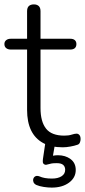

<svg xmlns="http://www.w3.org/2000/svg" viewBox="-22 -661 386 872"><path d="M263 8Q209 8 173 -12Q137 -32 119 -69.5Q101 -107 101 -162V-436H27Q14 -436 6 -442.5Q-2 -449 -2 -461Q-2 -472 6 -478.5Q14 -485 27 -485H101V-610Q101 -626 109 -633.5Q117 -641 132 -641Q146 -641 154 -633.5Q162 -626 162 -610V-485H297Q311 -485 318 -478.5Q325 -472 325 -461Q325 -449 318 -442.5Q311 -436 297 -436H162V-170Q162 -109 187 -77Q212 -45 270 -45Q290 -45 303.5 -49.5Q317 -54 326 -54Q333 -54 338.5 -48Q344 -42 344 -29Q344 -21 340.5 -13Q337 -5 328 -3Q317 1 298 4.5Q279 8 263 8ZM213 191Q196 191 176.5 188Q157 185 143 179Q133 174 130 166Q127 158 129.5 150.5Q132 143 139 139.5Q146 136 157 140Q168 145 182 147.5Q196 150 214 150Q241 150 257.5 139.5Q274 129 274 110Q274 96 265 88Q256 80 236 80Q228 80 220 80.5Q212 81 202 84Q192 87 187 87.5Q182 88 177 84Q173 81 172.5 75.5Q172 70 173 61L185 -20H230L217 55L196 51Q208 48 219.5 46Q231 44 241 44Q275 44 298.5 61.5Q322 79 322 111Q322 146 291.5 168.5Q261 191 213 191Z"/></svg>

Font: Nunito ExtraLight Light
Style: Regular
Weight: 300
Version: Version 3.602